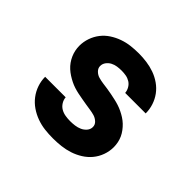

<svg xmlns="http://www.w3.org/2000/svg" viewBox="-133 -698 867 867"><g transform="rotate(45 300.0 -265.0)"><path d="M298 8Q272 8 246 5Q220 2 195 -7Q170 -16 148 -31Q126 -46 110 -67Q94 -88 85.5 -113Q77 -138 77 -164H208Q209 -149 217.5 -135.5Q226 -122 239 -114.5Q252 -107 267.5 -104.5Q283 -102 298 -102Q313 -102 328 -104Q343 -106 356.5 -112Q370 -118 380 -129.5Q390 -141 390 -156Q390 -171 378.5 -181.5Q367 -192 353 -196Q339 -200 324.5 -202Q310 -204 295.5 -206.5Q281 -209 266.5 -211.5Q252 -214 237.5 -217Q223 -220 209 -224.5Q195 -229 182 -235.5Q169 -242 156.5 -250Q144 -258 133 -268Q122 -278 113.5 -290Q105 -302 99 -315.5Q93 -329 90 -343.5Q87 -358 87 -372Q87 -398 95.5 -422.5Q104 -447 119.5 -467Q135 -487 156.5 -501Q178 -515 202 -523.5Q226 -532 251 -535Q276 -538 302 -538Q327 -538 352.5 -534.5Q378 -531 402 -522.5Q426 -514 447.5 -499Q469 -484 484 -463.5Q499 -443 507 -418.5Q515 -394 515 -368H384Q383 -382 375.5 -395Q368 -408 356 -415.5Q344 -423 330 -425.5Q316 -428 302 -428Q288 -428 274 -426Q260 -424 247.5 -417.5Q235 -411 226.5 -399.5Q218 -388 218 -374Q218 -360 229 -349Q240 -338 254.5 -334Q269 -330 283.5 -328Q298 -326 312.5 -324Q327 -322 341.5 -319Q356 -316 370 -313Q384 -310 398 -305.5Q412 -301 425.5 -294.5Q439 -288 451.5 -280Q464 -272 474.5 -262Q485 -252 494 -240Q503 -228 509 -215Q515 -202 518 -187.5Q521 -173 521 -158Q521 -132 512 -107Q503 -82 486.5 -62Q470 -42 447.5 -28Q425 -14 400.5 -6Q376 2 350 5Q324 8 298 8Z"/></g></svg>

Font: Iosevka Curly XBdEx
Style: Regular
Weight: 800
Width: 7
Monospace: yes
Designer: Belleve Invis
Foundry: Belleve Invis
Version: Version 11.1.0; ttfautohint (v1.8.3)